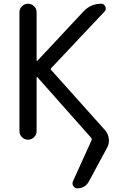

<svg xmlns="http://www.w3.org/2000/svg" viewBox="-20 -775 653 1037"><path d="M460 205.1Q451.2 222.7 434.6 232.4Q418 242.2 398.4 242.2Q383.8 242.2 376 230Q368.2 217.8 374 204.1L474.6 -17.6Q477.5 -24.4 472.7 -30.3L182.6 -357.4Q181.6 -359.4 179.7 -358.4Q177.7 -357.4 177.7 -355.5V-66.4Q177.7 -47.9 164.1 -34.2Q150.4 -20.5 131.3 -20.5Q112.3 -20.5 98.6 -34.2Q85 -47.9 85 -66.4V-709Q85 -727.5 98.6 -741.2Q112.3 -754.9 131.3 -754.9Q150.4 -754.9 164.1 -741.2Q177.7 -727.5 177.7 -709V-449.2Q177.7 -447.3 179.7 -446.8Q181.6 -446.3 182.6 -447.3L430.7 -712.9Q469.7 -754.9 527.3 -754.9Q542 -754.9 548.8 -739.7Q555.7 -724.6 544.9 -712.9L256.8 -407.2Q252 -402.3 256.8 -396.5L547.9 -71.3Q564.5 -51.8 567.4 -26.4Q568.4 -21.5 568.4 -15.6Q568.4 3.9 558.6 22.5Z"/></svg>

Font: Gen Jyuu Gothic Regular
Style: Regular
Weight: 400
Designer: [Source Han Sans]
Ryoko NISHIZUKA  (kana & ideographs); Paul D. Hunt (Latin, Greek & Cyrillic); Wenlong ZHANG  (bopomofo
Version: Version 1.002.20150607